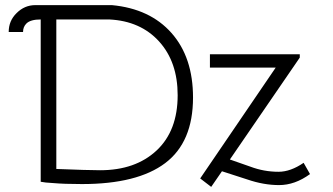

<svg xmlns="http://www.w3.org/2000/svg" viewBox="-20 -710 1299 750"><path d="M118 -690H417Q566 -676 650 -581Q734 -486 734 -329Q734 -155 625.5 -73Q517 9 300 9Q230 9 186 5L159 3L139 0V-634Q99 -634 83 -618Q70 -605 70 -585H14Q14 -629 45 -659Q76 -690 118 -690ZM200 -634V-50Q325 -45 371 -45Q509 -45 591.5 -122Q674 -199 674 -338Q674 -468 601.5 -548Q529 -628 407 -634ZM1151 -485 878 -87 958 -59Q1011 -39 1068 -39Q1115 -39 1166 -74L1191 -30Q1132 13 1070 13Q1010 13 946 -9L847 -41L805 20L762 -13L1057 -446H800V-498H1151Z"/></svg>

Font: Bellota
Style: Regular
Weight: 400
Designer: Kemie Guaida
Foundry: Kemie Guaida
Version: Version 1.000;PS 002.000;hotconv 1.0.70;makeotf.lib2.5.58329